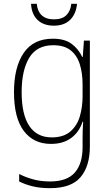

<svg xmlns="http://www.w3.org/2000/svg" viewBox="-20 -741 571 1002"><path d="M256 -539Q318 -539 354 -512Q390 -485 409 -444H412L418 -529H449V24Q449 126 400.5 183.5Q352 241 241 241Q190 241 151 231.5Q112 222 80 206V167Q113 184 153 195Q193 206 241 206Q330 206 370.5 159.5Q411 113 411 27V-12Q411 -36 411.5 -58Q412 -80 414 -106H411Q393 -51 351 -20.5Q309 10 246 10Q155 10 104 -58Q53 -126 53 -260Q53 -390 103.5 -464.5Q154 -539 256 -539ZM258 -505Q172 -505 132.5 -439.5Q93 -374 93 -260Q93 -143 133 -83.5Q173 -24 250 -24Q312 -24 347.5 -55Q383 -86 397 -135Q411 -184 411 -239V-299Q411 -359 396.5 -405.5Q382 -452 348.5 -478.5Q315 -505 258 -505ZM382 -721Q377 -668 346 -637.5Q315 -607 261 -607Q208 -607 176.5 -636.5Q145 -666 142 -721H172Q175 -683 197.5 -661.5Q220 -640 262 -640Q304 -640 326 -661.5Q348 -683 352 -721Z"/></svg>

Font: Noto Sans Tamil SemiCondensed ExtraLight
Style: Regular
Weight: 200
Width: 4
Designer: Jelle Bosma - Monotype Design Team
Foundry: Monotype Imaging Inc.
Version: Version 2.004; ttfautohint (v1.8.4.7-5d5b)